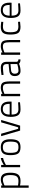

<svg xmlns="http://www.w3.org/2000/svg" viewBox="2120 -2670 775 5055"><g transform="rotate(-90 2507.5 -142.5)"><path d="M92 225V-500H152V-462Q230 -509 310 -509Q404 -509 446 -448.5Q488 -388 488 -256Q488 -112 438 -51Q388 10 272 10Q207 10 152 -3V225ZM304 -455Q272 -455 234 -443.5Q196 -432 174 -421L152 -410V-56Q220 -44 269 -44Q356 -44 391 -92.5Q426 -141 426 -258Q426 -363 395 -409Q364 -455 304 -455Z M633 0V-500H693V-429Q702 -436 718.5 -447Q735 -458 783 -480Q831 -502 876 -510V-449Q834 -441 788 -422Q742 -403 717 -388L693 -373V0Z M1161 -509Q1270 -509 1319.5 -448.5Q1369 -388 1369 -257Q1369 -115 1325 -52.5Q1281 10 1161 10Q1039 10 994.5 -50.5Q950 -111 950 -258Q950 -392 998 -450.5Q1046 -509 1161 -509ZM1161 -44Q1252 -44 1279.5 -92Q1307 -140 1307 -257Q1307 -363 1272.5 -409Q1238 -455 1161 -455Q1075 -455 1043 -412.5Q1011 -370 1011 -258Q1011 -137 1040 -90.5Q1069 -44 1161 -44Z M1451 -500H1514L1644 -52H1683L1814 -500H1876L1728 0H1597Z M2158 -45Q2190 -45 2236 -47.5Q2282 -50 2312 -52L2341 -54L2343 -4Q2230 10 2152 10Q2044 9 2001 -54Q1958 -117 1958 -248Q1958 -509 2164 -509Q2263 -509 2312 -452.5Q2361 -396 2361 -273L2359 -225H2019Q2019 -133 2050.5 -89Q2082 -45 2158 -45ZM2019 -275H2301Q2301 -373 2268.5 -414.5Q2236 -456 2164 -456Q2019 -456 2019 -275Z M2563 0H2503V-500H2563V-464Q2649 -509 2725 -509Q2825 -509 2858.5 -456Q2892 -403 2892 -260V0H2833V-259Q2833 -373 2811.5 -413.5Q2790 -454 2718 -454Q2685 -454 2646 -443.5Q2607 -433 2585 -422L2563 -412Z M3408 -349V-88Q3412 -50 3473 -43L3470 9Q3391 9 3357 -29Q3267 10 3165 10Q3102 10 3067 -29Q3032 -68 3032 -141Q3032 -210 3067.5 -245Q3103 -280 3179 -287L3349 -304V-349Q3349 -452 3253 -452Q3221 -452 3173.5 -448Q3126 -444 3095 -440L3063 -437L3059 -490Q3177 -509 3255 -509Q3333 -509 3370.5 -470Q3408 -431 3408 -349ZM3349 -254 3186 -239Q3094 -231 3094 -142Q3094 -94 3114.5 -68.5Q3135 -43 3172 -43Q3210 -43 3254 -51.5Q3298 -60 3323 -68L3349 -77Z M3653 0H3593V-500H3653V-464Q3739 -509 3815 -509Q3915 -509 3948.5 -456Q3982 -403 3982 -260V0H3923V-259Q3923 -373 3901.5 -413.5Q3880 -454 3808 -454Q3775 -454 3736 -443.5Q3697 -433 3675 -422L3653 -412Z M4331 -509Q4350 -509 4382.5 -506Q4415 -503 4438 -500L4461 -497L4459 -444Q4379 -453 4341 -453Q4252 -453 4219 -410.5Q4186 -368 4186 -259Q4186 -138 4216.5 -92Q4247 -46 4341 -46L4460 -55L4463 -2Q4373 10 4330 10Q4211 10 4168 -49Q4125 -108 4125 -259Q4125 -396 4172 -452.5Q4219 -509 4331 -509Z M4762 -45Q4794 -45 4840 -47.5Q4886 -50 4916 -52L4945 -54L4947 -4Q4834 10 4756 10Q4648 9 4605 -54Q4562 -117 4562 -248Q4562 -509 4768 -509Q4867 -509 4916 -452.5Q4965 -396 4965 -273L4963 -225H4623Q4623 -133 4654.5 -89Q4686 -45 4762 -45ZM4623 -275H4905Q4905 -373 4872.5 -414.5Q4840 -456 4768 -456Q4623 -456 4623 -275Z"/></g></svg>

Font: TitilliumText22L Lt
Style: Thin
Weight: 300
Designer: Campivisivi
Foundry: Campivisivi
Version: 1.000